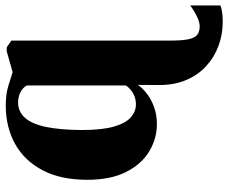

<svg xmlns="http://www.w3.org/2000/svg" viewBox="-86 -494 831 700"><g transform="rotate(-90 330.0 -144.5)"><path d="M599 251.5Q554 251.5 512.5 236.2Q471 221 438.5 191.2Q406 161.5 387.5 117.8Q369 74 369.5 17L370 -58Q359 -41.5 338.2 -25.2Q317.5 -9 289.2 1.2Q261 11.5 227 11.5Q174.5 11.5 128 -16.2Q81.5 -44 52.8 -100.2Q24 -156.5 24 -242.5Q24 -339 58.8 -405.2Q93.5 -471.5 154.8 -505.5Q216 -539.5 295 -539.5Q337 -539.5 367.5 -529.8Q398 -520 416.5 -514.5L492.5 -536H507L531.5 -519V59Q531.5 102 536.2 125.5Q541 149 552.2 158.2Q563.5 167.5 583.5 167.5Q599 167.5 620 157.2Q641 147 659.5 133V243Q653.5 245.5 644.5 247.5Q635.5 249.5 624.2 250.5Q613 251.5 599 251.5ZM298.5 -65Q315 -65 328.5 -70.2Q342 -75.5 352 -84Q362 -92.5 368 -101.5V-462.5Q360 -477.5 343.2 -486Q326.5 -494.5 306 -494.5Q273 -494.5 250.5 -470Q228 -445.5 217 -394.2Q206 -343 205.5 -262.5Q205.5 -188.5 218 -145.2Q230.5 -102 251.8 -83.5Q273 -65 298.5 -65Z"/></g></svg>

Font: Merriweather 96pt Black
Style: Regular
Weight: 900
Version: Version 2.100